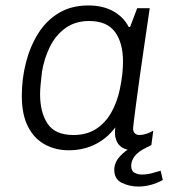

<svg xmlns="http://www.w3.org/2000/svg" viewBox="-20 -541 646 704"><path d="M232 10Q183 10 144 -11.5Q105 -33 82.5 -77Q60 -121 60 -190Q60 -252 75 -311Q90 -370 119.5 -417.5Q149 -465 195 -493Q241 -521 304 -521Q357 -521 395 -500Q433 -479 452 -442H457L483 -511H529Q518 -436 508.5 -371Q499 -306 491.5 -253Q484 -200 479 -160.5Q474 -121 471 -98.5Q468 -76 468 -71Q468 -58 474.5 -52Q481 -46 492 -46Q503 -46 517 -50.5Q531 -55 542 -62L535 -9Q521 -1 503.5 4.5Q486 10 467 10Q444 10 428 0Q412 -10 405.5 -29Q399 -48 403 -74Q372 -33 328.5 -11.5Q285 10 232 10ZM249 -46Q298 -46 332 -68Q366 -90 387.5 -127.5Q409 -165 419 -212Q426 -245 428.5 -269.5Q431 -294 431 -316Q431 -384 401.5 -424Q372 -464 307 -464Q256 -464 220 -438Q184 -412 163 -369.5Q142 -327 134 -278Q131 -252 129 -232Q127 -212 127 -195Q127 -129 154.5 -87.5Q182 -46 249 -46ZM487 143Q455 143 427 129.5Q399 116 399 82Q399 55 419.5 32.5Q440 10 463 0H517Q486 15 473.5 32Q461 49 461 67Q461 86 473.5 92.5Q486 99 500 99Q518 99 535.5 94.5Q553 90 569 85L577 119Q555 131 532.5 137Q510 143 487 143Z"/></svg>

Font: Chivo Medium ExtraLight
Style: Italic
Weight: 250
Italic angle: -8.05°
Version: Version 2.002